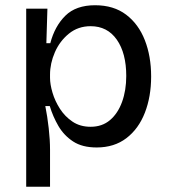

<svg xmlns="http://www.w3.org/2000/svg" viewBox="-20 -550 649 733"><path d="M80 163V-517H161L157 -385H172Q189 -450 229.5 -490Q270 -530 343 -530Q414 -530 461.5 -494Q509 -458 533 -396.5Q557 -335 557 -258Q557 -181 533 -119.5Q509 -58 462.5 -22.5Q416 13 349 13Q294 13 259 -10Q224 -33 203 -69Q182 -105 170 -145H153Q161 -105 166 -60.5Q171 -16 171 22V163ZM326 -66Q370 -66 400 -91.5Q430 -117 446 -161Q462 -205 462 -260Q462 -347 426 -398.5Q390 -450 326 -450Q278 -450 243 -421.5Q208 -393 189.5 -350.5Q171 -308 171 -265V-253Q171 -228 180.5 -196Q190 -164 209 -134.5Q228 -105 257 -85.5Q286 -66 326 -66Z"/></svg>

Font: Bricolage Grotesque 12pt
Style: Regular
Weight: 400
Designer: Mathieu Triay
Foundry: Atelier Triay
Version: Version 1.001; ttfautohint (v1.8.4.7-5d5b);gftools[0.9.33.de